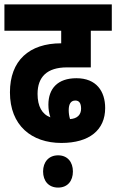

<svg xmlns="http://www.w3.org/2000/svg" viewBox="-20 -642 526 869"><path d="M258 5C385 5 456 -54 456 -153C456 -229 416 -288 326 -288C241 -288 199 -241 199 -168C199 -148 202 -129 208 -111C170 -125 150 -161 150 -217C150 -294 193 -337 283 -337H391V-503H486V-622H0V-503H257V-446C112 -446 25 -368 25 -224C25 -74 123 5 258 5ZM291 -143C291 -172 301 -187 321 -187C339 -187 347 -174 347 -150C347 -123 330 -105 297 -103C293 -116 291 -130 291 -143ZM175 134C175 177 200 207 243 207C286 207 310 177 310 134C310 92 286 61 243 61C200 61 175 92 175 134Z"/></svg>

Font: Noto Sans Devanagari ExtraCondensed ExtraBold
Style: Regular
Weight: 800
Width: 2
Designer: Jelle Bosma - Monotype Design Team
Foundry: Monotype Imaging Inc.
Version: Version 2.004